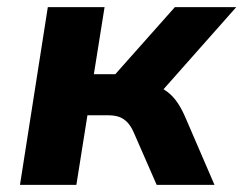

<svg xmlns="http://www.w3.org/2000/svg" viewBox="-20 -518 682 538"><path d="M36 0 114 -498H273L243 -310H303L470 -498H642L417 -244L394 -281Q420 -279 439 -267.5Q458 -256 472.5 -237Q487 -218 499 -190L581 0H419L356 -144Q348 -163 338 -174Q328 -185 315 -190Q302 -195 282 -195H225L194 0Z"/></svg>

Font: Nunito Sans 9pt ExtraBold
Style: Italic
Weight: 800
Italic angle: -9°
Version: Version 3.101;gftools[0.9.27]